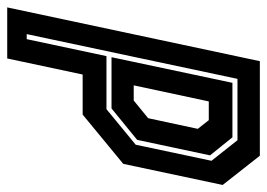

<svg xmlns="http://www.w3.org/2000/svg" viewBox="-144 -616 740 532"><g transform="rotate(90 226.0 -350.0)"><path d="M-19.5 0 129.5 -700H391.5L472.5 -597L414 -321.5L277.5 -209H166.5L122 0ZM54.5 -54H68.5L115.5 -275H262.5L361 -356L405.5 -566L348.5 -638H178.5ZM118.5 -289 189.5 -624H340.5L390.5 -562L347.5 -360L260.5 -289ZM196.5 -350.5H238.5L287.5 -390.5L317 -528L293 -558.5H241Z"/></g></svg>

Font: Tourney Condensed Regular
Style: Bold Italic
Weight: 700
Width: 3
Italic angle: -12°
Designer: Tyler Finck
Foundry: Etcetera Type Co
Version: Version 1.010; ttfautohint (v1.8.3)